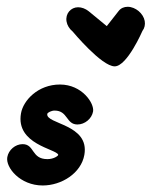

<svg xmlns="http://www.w3.org/2000/svg" viewBox="-20 -555 456 577"><path d="M214.7 -533.2C225.3 -533.2 236.8 -529.1 246.7 -521.1L300.9 -476.5L336.6 -522C343.1 -530.5 352.9 -534.6 363.6 -534.6C387.6 -534.6 411 -514 414.9 -491.9C416.8 -481.2 414.6 -470.5 408 -462C408 -462 362.1 -355.6 324.6 -355.6C285.2 -355.6 199 -459.6 198.4 -460.2C188.2 -468.5 181.9 -479.3 180 -490.3C175.8 -514.1 193 -533.2 214.7 -533.2ZM122.1 -212.7C122.8 -216.9 134.9 -222.7 143.9 -222.7C184.6 -222.7 178 -180.9 212.8 -180.9C234.7 -180.9 255.9 -198.2 259.7 -220C264 -244.1 226.9 -301 160.2 -301C94.2 -301 49.9 -253.3 43.1 -214.4C26.6 -121 149.3 -107.5 155 -90L154.8 -89.1C154.4 -86.6 141.8 -76.8 122.4 -76.8C73.5 -76.8 84.6 -121.8 47.9 -121.8C26.1 -121.8 5.7 -104.5 1.9 -82.7C-3.6 -51.6 40.4 2.4 108.3 2.4C164.9 2.4 223.8 -34.4 233.5 -89.6C249.9 -182.5 116.6 -181.6 122.1 -212.7Z"/></svg>

Font: TudorRose
Style: Oblique
Weight: 500
Italic angle: 10°
Version: Version 001.000